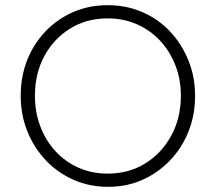

<svg xmlns="http://www.w3.org/2000/svg" viewBox="-20 -712 833 742"><path d="M398 10Q326 10 264.5 -17Q203 -44 157 -92.5Q111 -141 85.5 -205Q60 -269 60 -342Q60 -416 85 -479.5Q110 -543 156 -591Q202 -639 263 -665.5Q324 -692 396 -692Q468 -692 529.5 -665.5Q591 -639 636.5 -591Q682 -543 708 -479Q734 -415 734 -341Q734 -268 708.5 -204Q683 -140 637 -92Q591 -44 530.5 -17Q470 10 398 10ZM396 -41Q478 -41 541.5 -80.5Q605 -120 642 -188Q679 -256 679 -342Q679 -406 657.5 -460.5Q636 -515 598 -555.5Q560 -596 508.5 -618.5Q457 -641 396 -641Q315 -641 251.5 -602Q188 -563 151.5 -495.5Q115 -428 115 -342Q115 -278 136 -223Q157 -168 195 -127Q233 -86 284.5 -63.5Q336 -41 396 -41Z"/></svg>

Font: Outfit Thin ExtraLight
Style: Regular
Weight: 250
Version: Version 1.100;gftools[0.9.27]